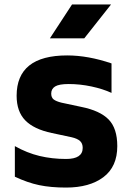

<svg xmlns="http://www.w3.org/2000/svg" viewBox="-20 -829 592 866"><path d="M47 0ZM47 -32V-170Q102 -139 158.5 -125.5Q215 -112 278 -112Q353 -112 353 -162Q353 -182 341 -193Q329 -204 303 -210L214 -229Q133 -246 94 -286Q55 -326 55 -397Q55 -579 283 -579Q377 -579 483 -543V-410Q444 -428 392.5 -439Q341 -450 290 -450Q246 -450 228.5 -439Q211 -428 211 -407Q211 -389 222 -380.5Q233 -372 257 -366L346 -347Q431 -330 470 -290Q509 -250 509 -170Q509 -77 446.5 -30Q384 17 278 17Q209 17 156.5 6Q104 -5 47 -32ZM305 -809H481L360 -656H205Z"/></svg>

Font: Biryani ExtraBold
Style: Regular
Weight: 800
Designer: Dan Reynolds and Mathieu Reguer
Foundry: Dan Reynolds and Mathieu Reguer
Version: Version 1.004; ttfautohint (v1.1) -l 5 -r 5 -G 72 -x 0 -D la